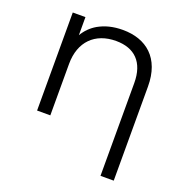

<svg xmlns="http://www.w3.org/2000/svg" viewBox="-130 -649 936 968"><g transform="rotate(20 338.0 -165.0)"><path d="M367 -530C316 -530 273 -519 236 -498C207 -481 184 -458 167 -429V-526H99V0H170V-276C170 -396 242 -466 354 -466C454 -466 512 -409 512 -298V200H583V-305C583 -457 494 -530 367 -530Z"/></g></svg>

Font: Montserrat Z
Style: Regular
Weight: 400
Designer: Julieta Ulanovsky
Foundry: Julieta Ulanovsky
Version: Version 8.000